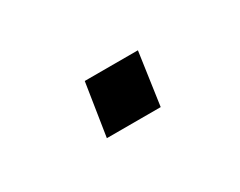

<svg xmlns="http://www.w3.org/2000/svg" viewBox="-30 -393 305 244"><g transform="rotate(-30 122.5 -271.5)"><path d="M81 -233 93 -310H171L160 -233Z"/></g></svg>

Font: Nunito Sans 7pt ExtraLight
Style: Italic
Weight: 250
Italic angle: -9°
Designer: Vernon Adams
Foundry: Vernon Adams
Version: Version 3.101;gftools[0.9.27]